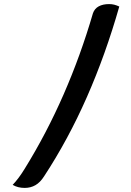

<svg xmlns="http://www.w3.org/2000/svg" viewBox="-20 -783 640 940"><path d="M564 -751Q497 -516 405.5 -308Q314 -100 196 80Q177 110 153.5 123.5Q130 137 101 137Q67 137 42 122Q71 92 101 43Q208 -130 291.5 -321Q375 -512 435 -718Q443 -741 463.5 -752Q484 -763 514 -763Q528 -763 539.5 -760Q551 -757 564 -751Z"/></svg>

Font: Recursive Sn Csl St Med
Style: Regular
Weight: 500
Version: Version 1.079;hotconv 1.0.112;makeotfexe 2.5.65598; ttfautoh